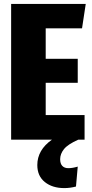

<svg xmlns="http://www.w3.org/2000/svg" viewBox="-20 -715 471 983"><path d="M214 -126H413V0H381Q327 24 307.5 48.5Q288 73 288 100Q288 123 299 134.5Q310 146 330 146Q351 146 378 138L369 240Q339 248 309 248Q248 248 209.5 217Q171 186 171 130Q171 53 246 0H37V-695H419L400 -570H214V-414H378V-291H214Z"/></svg>

Font: Fira Sans Compressed ExtraBold
Style: Regular
Weight: 800
Width: 1
Designer: bBox Type GmbH & Carrois Corporate GbR & Edenspiekermann AG
Foundry: bBox Type GmbH & Carrois Corporate GbR & Edenspiekermann AG
Version: Version 4.301